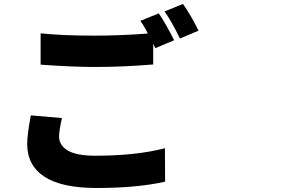

<svg xmlns="http://www.w3.org/2000/svg" viewBox="-20 -898 1540 976"><path d="M136.7 -311.5 294.9 -297.9Q280.3 -233.4 280.3 -204.1Q280.3 -159.2 324.7 -132.8Q369.1 -106.4 464.8 -106.4Q670.9 -106.4 818.4 -144.5L819.3 25.4Q677.7 57.6 470.7 57.6Q293 57.6 205.6 0Q118.2 -57.6 118.2 -166Q118.2 -213.9 136.7 -311.5ZM693.4 -792 787.1 -830.1Q823.2 -777.3 865.2 -693.4L769.5 -653.3L758.8 -674.8V-570.3Q606.4 -557.6 461.9 -557.6Q350.6 -557.6 186.5 -569.3V-728.5Q297.9 -716.8 460.9 -716.8Q589.8 -716.8 731.4 -727.5Q712.9 -765.6 693.4 -792ZM816.4 -839.8 910.2 -877.9Q954.1 -814.5 989.3 -742.2L894.5 -702.1Q853.5 -788.1 816.4 -839.8Z"/></svg>

Font: Bpmf Zihi Sans Heavy
Style: Heavy
Weight: 900
Foundry: But Ko
Version: Version 1.320